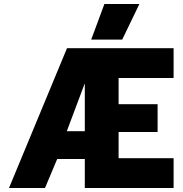

<svg xmlns="http://www.w3.org/2000/svg" viewBox="-20 -940 913 960"><path d="M502 -920H677L591 -742H436ZM315 -699H848V-550H573V-419H768V-280H573V-149H848V0H404V-145H266L205 0H25ZM404 -284V-521H403L314 -284Z"/></svg>

Font: Readiness
Style: Bold
Weight: 700
Designer: Katatrad Team
Foundry: CadsonDemak
Version: Version 1.00;January 16, 2020;FontCreator 12.0.0.2550 64-bit